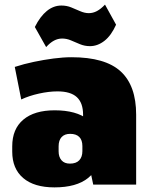

<svg xmlns="http://www.w3.org/2000/svg" viewBox="-20 -800 654 832"><path d="M340 -208V-303Q340 -354 313 -379Q286 -404 229 -404Q192 -404 149 -394.5Q106 -385 72 -369L44 -510Q84 -523 127 -532Q170 -541 212 -546.5Q254 -552 290 -552Q436 -552 503 -490.5Q570 -429 570 -303V0H384ZM216 12Q128 12 80.5 -28.5Q33 -69 33 -143V-166Q33 -241 81 -281.5Q129 -322 217 -322Q311 -322 361.5 -282Q412 -242 412 -167V-144Q412 -69 361.5 -28.5Q311 12 216 12ZM283 -91Q310 -91 323.5 -105.5Q337 -120 337 -145V-167Q337 -193 323.5 -206.5Q310 -220 284 -220Q260 -220 247 -206Q234 -192 234 -166V-144Q234 -120 246.5 -105.5Q259 -91 283 -91ZM131 -683Q154 -729 183 -752.5Q212 -776 246 -776Q269 -776 288.5 -768Q308 -760 327.5 -751.5Q347 -743 365 -743Q383 -743 400 -752Q417 -761 435 -780L483 -693Q462 -646 432.5 -623Q403 -600 370 -600Q347 -600 326.5 -608.5Q306 -617 287.5 -625Q269 -633 249 -633Q231 -633 214 -624Q197 -615 180 -596Z"/></svg>

Font: Pathway Extreme Condensed Black
Style: Regular
Weight: 900
Width: 3
Version: Version 1.001;gftools[0.9.26]